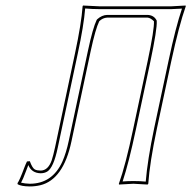

<svg xmlns="http://www.w3.org/2000/svg" viewBox="-20 -668 695 698"><path d="M369.6 -604Q353 -603 340.8 -590.8Q327.1 -563 309.6 -481.9L239.7 -153.8Q210.4 -15.1 126.5 5.4Q107.9 9.8 87.9 9.8Q57.1 9.3 44.4 2L43.5 -2Q50.8 -11.2 68.8 -59.6Q73.7 -72.3 78.1 -81.1L88.4 -82Q97.7 -56.6 106.9 -51.8Q115.2 -47.9 127.4 -47.9Q154.8 -47.9 168 -85.4Q173.8 -103 180.2 -132.8L252.9 -475.1Q275.9 -583 280.3 -645L281.7 -647.9Q283.2 -647.9 342.3 -645H602.1L654.8 -647.9L655.3 -645Q630.9 -576.2 602.5 -444.8L550.3 -200.2Q524.4 -77.6 519 0L516.6 2.9Q514.6 2.9 464.8 0L412.6 2.9L412.1 0Q436.5 -67.4 464.4 -200.2L516.6 -444.8Q541.5 -562.5 539.6 -590.8Q527.3 -603 516.6 -604ZM369.6 -613.8H516.6Q538.6 -612.8 548.3 -595.7L549.3 -594.2L549.8 -591.8Q551.8 -563 526.4 -442.9L474.1 -197.8Q447.8 -74.2 425.8 -8.3Q444.3 -9.8 464.8 -9.8Q490.2 -9.8 509.8 -7.8Q516.1 -85.4 540.5 -202.1L592.8 -447.3Q618.7 -569.8 641.6 -636.7Q623 -635.3 602.1 -634.8H342.3Q315.4 -634.8 289.6 -637.2Q284.7 -575.2 262.7 -473.1L189.9 -130.9Q174.8 -58.6 151.9 -44.4Q141.6 -38.1 127.4 -38.1Q94.7 -39.1 83 -67.9Q80.1 -61 74.2 -44.9Q63.5 -16.1 56.6 -3.9Q70.8 -0.5 87.9 0Q170.4 0 207 -81.1Q220.7 -112.3 230 -156.2L299.8 -483.9Q317.4 -566.4 331.5 -595.7L332.5 -596.7L333.5 -598.1Q350.6 -613.3 369.6 -613.8Z"/></svg>

Font: Linux Biolinum Outline O
Style: Italic
Weight: 400
Italic angle: -12°
Designer: Philipp H. Poll
Foundry: Philipp H. Poll
Version: Version 0.6.2